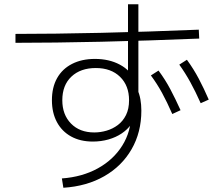

<svg xmlns="http://www.w3.org/2000/svg" viewBox="-20 -839 1040 906"><path d="M793 -301Q768 -358 744.5 -401Q721 -444 692 -483L728 -506Q760 -463 784 -417.5Q808 -372 832 -319ZM927 -352Q902 -408 878 -451.5Q854 -495 826 -534L862 -557Q894 -513 918 -467.5Q942 -422 965 -369ZM272 3Q368 -4 441.5 -44.5Q515 -85 557 -152Q599 -219 599 -303V-326L622 -308Q617 -278 599.5 -253Q582 -228 554.5 -209.5Q527 -191 492 -181Q457 -171 418 -171Q359 -171 315.5 -195Q272 -219 248.5 -263Q225 -307 225 -366Q225 -427 249.5 -470.5Q274 -514 320 -537.5Q366 -561 428 -561Q495 -561 545.5 -534Q596 -507 618 -458L584 -435V-819H633V-383L627 -420Q638 -396 642.5 -370.5Q647 -345 647 -317Q647 -215 601 -135Q555 -55 472 -7.5Q389 40 279 47ZM425 -214Q454 -214 483 -222.5Q512 -231 536 -249Q560 -267 574.5 -296Q589 -325 589 -366Q589 -435 546.5 -476.5Q504 -518 432 -518Q360 -518 317 -477.5Q274 -437 274 -366Q274 -298 315 -256Q356 -214 425 -214ZM53 -679Q232 -679 454 -684Q676 -689 918 -699L920 -657Q679 -647 456.5 -642Q234 -637 53 -637Z"/></svg>

Font: M PLUS 2 Thin Light
Style: Regular
Weight: 300
Version: Version 1.001